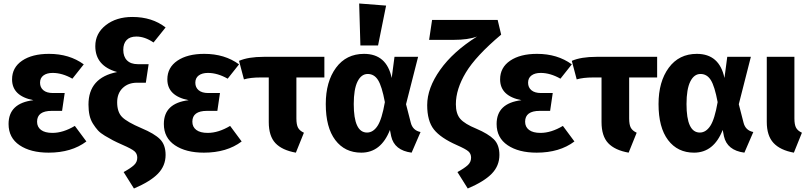

<svg xmlns="http://www.w3.org/2000/svg" viewBox="-20 -856 4630 1098"><path d="M260 -548Q377 -548 459 -488L394 -406Q336 -439 281 -439Q248 -439 228.5 -424.5Q209 -410 209 -383Q209 -356 228 -340Q247 -324 283 -324H350L335 -222H276Q192 -222 192 -160Q192 -130 214.5 -113Q237 -96 280 -96Q341 -96 408 -136L474 -47Q389 17 258 17Q155 17 92 -25.5Q29 -68 29 -147Q29 -266 171 -283Q49 -307 49 -402Q49 -470 106.5 -509Q164 -548 260 -548Z M737 -759Q850 -759 927 -699L858 -613Q808 -647 760 -647Q723 -647 704 -627Q685 -607 685 -571Q685 -532 706.5 -510.5Q728 -489 768 -489H830L814 -383H764Q713 -383 681.5 -352.5Q650 -322 650 -271Q650 -215 678.5 -186.5Q707 -158 789 -123Q863 -92 895 -60Q927 -28 927 30Q927 92 883.5 137Q840 182 746 222L687 128Q727 106 746 88.5Q765 71 765 46Q765 23 749 9Q733 -5 680 -28Q646 -43 626 -53.5Q606 -64 580 -79.5Q554 -95 540 -110.5Q526 -126 512 -148Q498 -170 492 -197Q486 -224 486 -258Q486 -412 650 -444Q525 -479 525 -592Q525 -665 585 -712Q645 -759 737 -759Z M1148 -548Q1265 -548 1347 -488L1282 -406Q1224 -439 1169 -439Q1136 -439 1116.5 -424.5Q1097 -410 1097 -383Q1097 -356 1116 -340Q1135 -324 1171 -324H1238L1223 -222H1164Q1080 -222 1080 -160Q1080 -130 1102.5 -113Q1125 -96 1168 -96Q1229 -96 1296 -136L1362 -47Q1277 17 1146 17Q1043 17 980 -25.5Q917 -68 917 -147Q917 -266 1059 -283Q937 -307 937 -402Q937 -470 994.5 -509Q1052 -548 1148 -548Z M1835 -413H1675V-179Q1675 -143 1684.5 -125.5Q1694 -108 1718 -97L1672 17Q1593 3 1555 -37.5Q1517 -78 1517 -158V-413H1469Q1412 -413 1375 -402L1347 -508Q1400 -531 1488 -531H1835Z M2034 -836 2188 -824 2142 -596H2041ZM2062 -548Q2191 -548 2220 -410L2236 -531H2371L2302 -260L2329 -155Q2340 -110 2385 -101L2334 17Q2235 4 2217 -77L2210 -113Q2159 17 2046 17Q1952 17 1897.5 -55Q1843 -127 1843 -261Q1843 -389 1901.5 -468.5Q1960 -548 2062 -548ZM2003 -261Q2003 -98 2079 -98Q2114 -98 2139 -136Q2164 -174 2181 -272Q2164 -363 2142 -398Q2120 -433 2083 -433Q2046 -433 2024.5 -389.5Q2003 -346 2003 -261Z M2826 -742 2846 -658Q2701 -536 2644 -441Q2587 -346 2587 -260Q2587 -205 2612.5 -176Q2638 -147 2704 -120Q2772 -91 2804 -59.5Q2836 -28 2836 30Q2836 92 2792.5 137Q2749 182 2655 222L2596 128Q2636 106 2655 88.5Q2674 71 2674 46Q2674 23 2658.5 9.5Q2643 -4 2593 -26Q2500 -67 2461.5 -115.5Q2423 -164 2423 -255Q2423 -352 2497 -456.5Q2571 -561 2708 -647Q2657 -628 2573 -628H2434L2451 -742Z M3051 -548Q3168 -548 3250 -488L3185 -406Q3127 -439 3072 -439Q3039 -439 3019.5 -424.5Q3000 -410 3000 -383Q3000 -356 3019 -340Q3038 -324 3074 -324H3141L3126 -222H3067Q2983 -222 2983 -160Q2983 -130 3005.5 -113Q3028 -96 3071 -96Q3132 -96 3199 -136L3265 -47Q3180 17 3049 17Q2946 17 2883 -25.5Q2820 -68 2820 -147Q2820 -266 2962 -283Q2840 -307 2840 -402Q2840 -470 2897.5 -509Q2955 -548 3051 -548Z M3738 -413H3578V-179Q3578 -143 3587.5 -125.5Q3597 -108 3621 -97L3575 17Q3496 3 3458 -37.5Q3420 -78 3420 -158V-413H3372Q3315 -413 3278 -402L3250 -508Q3303 -531 3391 -531H3738Z M3965 -548Q4094 -548 4123 -410L4139 -531H4274L4205 -260L4232 -155Q4243 -110 4288 -101L4237 17Q4138 4 4120 -77L4113 -113Q4062 17 3949 17Q3855 17 3800.5 -55Q3746 -127 3746 -261Q3746 -389 3804.5 -468.5Q3863 -548 3965 -548ZM3906 -261Q3906 -98 3982 -98Q4017 -98 4042 -136Q4067 -174 4084 -272Q4067 -363 4045 -398Q4023 -433 3986 -433Q3949 -433 3927.5 -389.5Q3906 -346 3906 -261Z M4523 -531V-179Q4523 -143 4532.5 -125.5Q4542 -108 4566 -97L4520 17Q4442 3 4403.5 -38.5Q4365 -80 4365 -159V-531Z"/></svg>

Font: FiraGO
Style: Bold
Weight: 700
Designer: bBox Type
Foundry: bBox Type GmbH
Version: Version 1.001;PS 001.001;hotconv 1.0.88;makeotf.lib2.5.64775